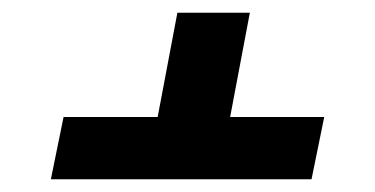

<svg xmlns="http://www.w3.org/2000/svg" viewBox="-20 -558 590 302"><path d="M60 -276 80 -374H228L259 -538H373L342 -374H490L470 -276Z"/></svg>

Font: Lode
Style: Bold Italic
Weight: 700
Italic angle: -11°
Monospace: yes
Designer: Belleve Invis
Foundry: Belleve Invis
Version: Version 29.2.0; ttfautohint (v1.8.3)